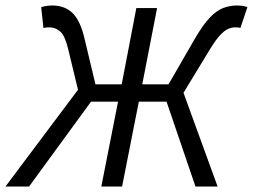

<svg xmlns="http://www.w3.org/2000/svg" viewBox="-54 -686 930 706"><path d="M-34 0 232.8 -356 196.8 -505.1Q185.2 -554.2 167.8 -569.8Q150.5 -585.4 128.2 -585.4Q122 -585.4 116.9 -585.1Q111.8 -584.7 105.8 -582.7L97.4 -659.6Q106.8 -662.7 117 -664.2Q127.2 -665.8 138.3 -665.8Q183.9 -665.8 212.7 -638.1Q241.4 -610.3 256.7 -544.5L297 -375.8H393.5L447.3 -656.3H523.6L469.1 -375.8H565.6L663 -544.5Q693.1 -596 718.2 -622Q743.2 -648 767.6 -656.9Q791.9 -665.8 817.4 -665.8Q828.6 -665.8 838.9 -664.2Q849.2 -662.7 855.7 -659.6L829.8 -582.7Q825.8 -584.7 821.4 -585.1Q817 -585.4 810.3 -585.4Q797.7 -585.4 784.4 -579.5Q771.2 -573.5 755.4 -556.7Q739.5 -539.9 719 -506.4L620.7 -344.8L746.2 0H664.8L558.4 -312.2H456.5L394.9 0H318.5L380.1 -312.2H280.7L52.8 0Z"/></svg>

Font: Source Sans 3 VF
Style: Italic
Weight: 200
Italic angle: -11°
Designer: Paul D. Hunt
Foundry: Adobe Systems Incorporated
Version: Version 3.042;hotconv 1.0.118;makeotfexe 2.5.65603